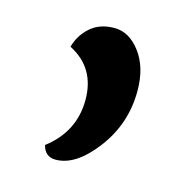

<svg xmlns="http://www.w3.org/2000/svg" viewBox="-64 -203 451 469"><g transform="rotate(15 161.5 31.0)"><path d="M79 -71Q87 -101 110.5 -122Q134 -143 171.5 -143Q209 -143 237 -105.5Q265 -68 265 -9Q265 74 215.5 139.5Q166 205 115 205Q88 205 81 177Q148 126 148 45Q148 -36 79 -71Z"/></g></svg>

Font: Laila SemiBold
Style: Regular
Weight: 600
Designer: Hitesh Malaviya
Foundry: Indian Type Foundry
Version: Version 1.302;PS 1.0;hotconv 1.0.78;makeotf.lib2.5.61930; tt